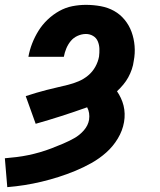

<svg xmlns="http://www.w3.org/2000/svg" viewBox="-39 -558 659 791"><path d="M-9 213 -19 94Q5 92 29.5 89Q54 86 78 81Q102 76 126 69Q150 62 173.5 53Q197 44 220.5 34Q244 24 266.5 11.5Q289 -1 306.5 -21Q324 -41 328 -65Q330 -79 328 -92Q326 -105 320 -116Q267 -97 214 -80Q161 -63 108 -48L67 -162Q88 -169 110 -175.5Q132 -182 153.5 -187.5Q175 -193 197 -198Q219 -203 241 -208.5Q263 -214 284.5 -223Q306 -232 324 -247Q342 -262 353.5 -282.5Q365 -303 369 -325Q371 -341 370.5 -357Q370 -373 364 -387.5Q358 -402 344.5 -410Q331 -418 315 -418Q298 -418 281 -410.5Q264 -403 252.5 -389Q241 -375 234 -358Q227 -341 224 -324H78Q83 -352 93.5 -379Q104 -406 119.5 -431Q135 -456 157 -477Q179 -498 205 -512.5Q231 -527 259 -532.5Q287 -538 315 -538Q346 -538 376 -532.5Q406 -527 431 -513Q456 -499 474.5 -476.5Q493 -454 503 -426.5Q513 -399 515.5 -368.5Q518 -338 512 -307Q510 -290 504 -272.5Q498 -255 489.5 -239.5Q481 -224 469 -209.5Q457 -195 443 -182Q452 -169 459 -154Q466 -139 470 -123Q474 -107 474.5 -89.5Q475 -72 472 -55Q466 -20 446.5 12.5Q427 45 399 70Q371 95 338 113.5Q305 132 271 146Q237 160 202.5 171Q168 182 132.5 190.5Q97 199 62 204.5Q27 210 -9 213Z"/></svg>

Font: Iosevka Slab HvExObl
Style: Regular
Weight: 900
Width: 7
Italic angle: -9°
Monospace: yes
Designer: Belleve Invis
Foundry: Belleve Invis
Version: Version 11.1.1; ttfautohint (v1.8.3)